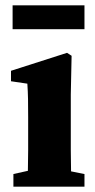

<svg xmlns="http://www.w3.org/2000/svg" viewBox="-20 -696 356 716"><path d="M30 0V-47L84 -59Q85 -95 85 -137Q85 -179 85 -210V-258Q85 -299 84.5 -326.5Q84 -354 82 -384L21 -393V-432L230 -499L247 -488L244 -343V-210Q244 -179 244 -136.5Q244 -94 245 -57L295 -47V0ZM27 -587V-676H295V-587Z"/></svg>

Font: Source Serif 4
Style: Bold
Weight: 700
Designer: Frank Grießhammer
Foundry: Adobe
Version: Version 4.005;hotconv 1.1.0;makeotfexe 2.6.0